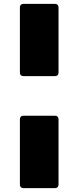

<svg xmlns="http://www.w3.org/2000/svg" viewBox="-20 -810 406 994"><path d="M102 164H264C276 164 283 157 283 145V-192C283 -204 276 -211 264 -211H102C90 -211 83 -204 83 -192V145C83 157 90 164 102 164ZM83 -771V-435C83 -422 90 -416 102 -416H264C276 -416 283 -422 283 -435V-771C283 -783 276 -790 264 -790H102C90 -790 83 -783 83 -771Z"/></svg>

Font: LINE Seed JP_OTF ExtraBold
Style: Regular
Weight: 800
Designer: LY Corporation & Fontrix & Fontworks
Version: Version 1.013